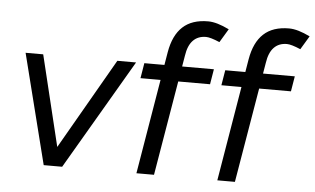

<svg xmlns="http://www.w3.org/2000/svg" viewBox="-50 -792 1428 870"><g transform="rotate(5 663.5 -357.0)"><path d="M468.5 -500H553.7L261.2 0H181ZM51.2 -500H131.3L252.5 0H177.3Z M863 -714Q883.2 -714 907 -707Q930.8 -700 958.8 -686.3L921.8 -624.7Q879.3 -642.8 859.7 -642.8Q823 -642.8 800.7 -619.6Q778.3 -596.3 771.5 -549.5L679 0H599L692.5 -558.8Q705.8 -636.5 747.7 -675.2Q789.5 -714 863 -714ZM591.3 -500H907.7L896.2 -430.8H579.8Z M1231 -714Q1251.2 -714 1275 -707Q1298.8 -700 1326.8 -686.3L1289.8 -624.7Q1247.3 -642.8 1227.7 -642.8Q1191 -642.8 1168.7 -619.6Q1146.3 -596.3 1139.5 -549.5L1047 0H967L1060.5 -558.8Q1073.8 -636.5 1115.7 -675.2Q1157.5 -714 1231 -714ZM959.3 -500H1275.7L1264.2 -430.8H947.8Z"/></g></svg>

Font: Oak Sans Light Italic
Style: Regular
Weight: 400
Italic angle: -9.5°
Foundry: Erik Kennedy, Walven
Version: Version 1.000;Glyphs 3.1.2 (3151)